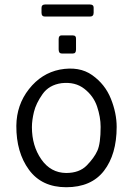

<svg xmlns="http://www.w3.org/2000/svg" viewBox="-20 -802 579 838"><path d="M268.7 15.2Q162.2 15 106.5 -60.9Q50.8 -136.8 51.3 -252.7Q52.2 -344.3 106.5 -413.2Q160.8 -482.2 240.8 -498.2Q326.2 -514 382.4 -474.1Q438.7 -434.2 463.9 -371.2Q489.2 -308.3 489.2 -247.7Q489 -128.2 433.8 -56.5Q378.5 15.2 268.7 15.2ZM268.7 -47Q326.3 -47 358.5 -79.8Q390.7 -112.5 404.9 -144Q419.2 -175.5 419.2 -248Q419.2 -291 403.7 -337.1Q388.2 -383.2 348.2 -414.4Q308.3 -445.7 248.7 -439Q194 -431.5 165.6 -391.1Q137.2 -350.7 128.2 -313.7Q119.3 -276.7 119.3 -247Q119.3 -165.5 160.2 -106.7Q201 -47.8 268.7 -47ZM236 -586.3V-631.3Q236.2 -647.5 248.3 -647.5H297.7Q312.8 -647.5 311.8 -631.5V-586.3Q312 -568.3 298.3 -568.5H249.2Q236 -568.7 236 -586.3ZM161.2 -746.2V-767.5Q161.2 -782.5 177.3 -782.5H371.8Q388.7 -782.5 388.7 -769V-746.3Q388.7 -729.7 372.5 -729.7H176.5Q161.2 -729.7 161.2 -746.2Z"/></svg>

Font: Vivano Light
Style: Regular
Weight: 300
Designer: Joe Prince, Josias Burgherr
Version: Version 2.064;September 19, 2022;FontCreator 14.0.0.2877 64-